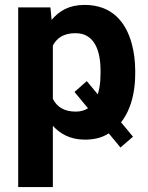

<svg xmlns="http://www.w3.org/2000/svg" viewBox="-20 -558 603 781"><path d="M521 -2 333 -228 283 -184 470 42ZM190 -477 185 -528H54V203H195V-46C225 -14 265 10 325 10C358 10 388 4 413 -10C489 -51 530 -141 530 -259V-270C530 -310 525 -347 516 -380C492 -469 435 -538 324 -538C260 -538 220 -513 190 -477ZM288 -104C240 -104 211 -124 195 -156V-373C212 -404 239 -423 287 -423C366 -423 389 -349 389 -270V-259C389 -180 367 -104 288 -104Z"/></svg>

Font: Asimov
Style: Regular
Weight: 500
Designer: Google
Version: Version 2.000980; 2014